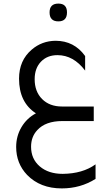

<svg xmlns="http://www.w3.org/2000/svg" viewBox="-20 -674 602 1069"><path d="M305 -555Q256 -555 256 -605Q256 -654 305 -654Q353 -654 353 -605Q353 -555 305 -555ZM512 322Q428 375 324 375Q204 375 131 300Q70 236 70 144Q70 84 99.5 34Q129 -16 180 -43Q86 -104 86 -236Q86 -338 157 -398Q213 -446 289 -447Q393 -447 454 -362V-281Q389 -367 300 -367Q243 -367 208 -330.5Q173 -294 173 -233Q173 -164 214.5 -122.5Q256 -81 325 -81H502V0H327Q234 0 188 50Q153 87 153 143Q153 211 201.5 252.5Q250 294 329 294Q440 293 512 241Z"/></svg>

Font: Space Grotesk Medium
Style: Regular
Weight: 500
Designer: Florian Karsten
Foundry: Florian Karsten
Version: Version 2.000